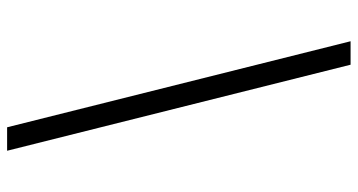

<svg xmlns="http://www.w3.org/2000/svg" viewBox="-253 -610 1006 540"><g transform="rotate(-90 250.0 -340.0)"><path d="M338 143 96 -823H162L404 143Z"/></g></svg>

Font: Iosevka Slab Light Oblique
Style: Regular
Weight: 300
Italic angle: -9°
Monospace: yes
Designer: Belleve Invis
Foundry: Belleve Invis
Version: Version 11.1.1; ttfautohint (v1.8.3)